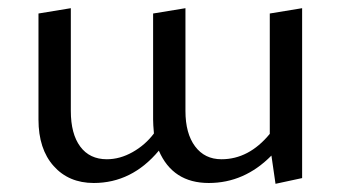

<svg xmlns="http://www.w3.org/2000/svg" viewBox="-20 -442 832 469"><path d="M639 -409 718 -422V-7L653 7L643 -62Q577 5 490 5Q402 5 368 -74Q302 5 209 5Q148 5 111 -36.5Q74 -78 74 -150V-409L153 -422V-171Q153 -115 176 -84Q199 -53 241 -53Q273 -53 304 -70.5Q335 -88 356 -116Q354 -138 354 -150V-409L433 -422V-171Q433 -116 456.5 -84.5Q480 -53 521 -53Q588 -53 639 -115Z"/></svg>

Font: EauTestInfant Medium
Style: Regular
Weight: 500
Designer: Christian Thalmann (Catharsis Fonts)
Version: Version 0.001;PS 000.001;hotconv 1.0.88;makeotf.lib2.5.64775